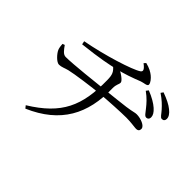

<svg xmlns="http://www.w3.org/2000/svg" viewBox="-174 -1032 1348 1348"><g transform="rotate(45 500.0 -357.5)"><path d="M856.2 -499.6C869.3 -499.6 879.7 -508.7 879.7 -524.7C879.7 -544.3 869.4 -562.9 844.6 -585.2C820.1 -606.9 783.4 -628.6 734 -648.2L720.7 -630.9C763.1 -600.5 788.2 -571.1 808.6 -545.3C829.1 -521.2 839.5 -499.6 856.2 -499.6ZM196.6 36.7 211.7 55.6C455.4 -49.9 549.7 -227.8 543.1 -477.8C542.7 -518.9 556.2 -527.1 556.2 -546.8C556.2 -564.6 504.5 -601.1 466.5 -614.4L427.3 -597.8C469.5 -566.4 475.9 -542.6 476.7 -493.1C480.6 -239.7 417.7 -99 196.6 36.7ZM160 -329.4C184.9 -329.4 206.1 -341.6 234.9 -348.6C279.3 -359.9 439.4 -381.8 509.2 -388C578.8 -394.2 705.8 -401.2 757.2 -401.2C806.9 -401.2 843.6 -393.5 860.4 -393.5C881.6 -393.5 888.6 -403.7 888.6 -420C888.6 -448.6 832.8 -469.4 793.2 -469.4C773.4 -469.4 767.2 -463.3 704 -454.3C664.9 -449.1 574.3 -439.3 502.6 -431.7C441.2 -424.9 228.5 -401 155.6 -401C130.4 -401 112.7 -426 91 -456.3L74.8 -450.5C75.8 -427.6 79.2 -410.3 83.8 -399.6C95.1 -373.3 135.3 -329.4 160 -329.4ZM169.2 -571.1 174.2 -545.6C338.3 -563.7 410.9 -579.8 467.7 -593.3C533 -608.7 589 -628.6 649.5 -652.6C673.6 -661.6 706.3 -660 706.3 -676.9C706.3 -694.7 684.6 -719.2 668.4 -732.3C651.5 -745.9 626.1 -761.2 585.7 -771.2L572.7 -757C612.1 -727.4 613.4 -712.2 597.2 -700.8C549.2 -668.5 340.9 -602.8 169.2 -571.1ZM940.5 -570.1C956.4 -570.1 965.2 -580 965.2 -595.4C965.2 -615.3 953.6 -634.5 927.2 -655.4C902.5 -675.6 866.9 -693.2 816.9 -711.5L804.4 -694C847.2 -664.9 870.7 -641.5 893.5 -616.1C915.4 -592.3 925 -570.1 940.5 -570.1Z"/></g></svg>

Font: Source Han Serif CN VF
Style: Regular
Weight: 250
Designer: Ryoko NISHIZUKA 西塚涼子 (kana & ideographs); Frank Grießhammer (Latin, Greek & Cyrillic); Wenlong ZHANG 张文龙 (bopomofo); San
Foundry: Adobe
Version: Version 2.002;hotconv 1.1.0;makeotfexe 2.6.0